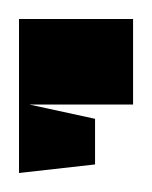

<svg xmlns="http://www.w3.org/2000/svg" viewBox="-20 -821 160 202"><path d="M80 -648V-696L11 -711H120V-801H0V-639Z"/></svg>

Font: Banana Brick
Style: Regular
Weight: 400
Designer: artmaker
Foundry: artmaker
Version: Version 4.000 2011 initial release